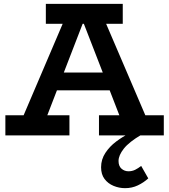

<svg xmlns="http://www.w3.org/2000/svg" viewBox="-20 -706 882 1001"><path d="M66 -18 329 -634H511L775 -18H636L397 -634H431L193 -18ZM8 0V-105H342V0ZM238 -235 262 -328H572L594 -235ZM496 0V-105H834V0ZM219 -582V-686H620V-582ZM632 275Q601 275 572 263Q543 251 525 227Q507 203 507 166Q507 125 529.5 91Q552 57 585.5 32Q619 7 651 -9L718 -4Q653 34 625.5 69Q598 104 598 133Q598 160 613.5 173.5Q629 187 650 187Q669 187 685 179Q701 171 716 159L753 224Q729 246 698.5 260.5Q668 275 632 275Z"/></svg>

Font: BioRhyme ExtraBold
Style: Bold
Weight: 700
Version: Version 1.600;gftools[0.9.33]